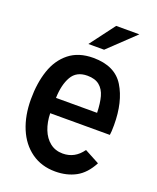

<svg xmlns="http://www.w3.org/2000/svg" viewBox="-147 -871 791 969"><g transform="rotate(20 248.5 -386.0)"><path d="M464.8 -256.3H144.5Q145.5 -208.5 160.6 -169.9Q175.8 -131.3 204.3 -108.9Q232.9 -86.4 272.5 -86.4Q337.9 -86.4 377.9 -143.6L457.5 -101.1Q425.3 -39.6 377.4 -13.9Q329.6 11.7 268.1 11.7Q193.8 11.7 139.6 -27.1Q85.4 -65.9 57.1 -134Q28.8 -202.1 28.8 -289.6Q28.8 -376.5 51.8 -444.6Q74.7 -512.7 125.2 -553Q175.8 -593.3 254.4 -593.3Q370.6 -593.3 419.2 -514.2Q467.8 -435.1 467.8 -310.1Q467.8 -272.5 464.8 -256.3ZM145.5 -338.9H366.2Q364.7 -390.6 355.2 -425Q345.7 -459.5 322 -479Q298.3 -498.5 256.8 -498.5Q198.2 -498.5 172.9 -454.1Q147.5 -409.7 145.5 -338.9ZM306.6 -784.2H431.2L290.5 -650.4H206.1Z"/></g></svg>

Font: Decalotype Medium
Style: Regular
Weight: 500
Designer: Alfredo Marco Pradil
Foundry: Alfredo Marco Pradil
Version: Version 1.0